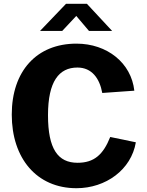

<svg xmlns="http://www.w3.org/2000/svg" viewBox="-20 -982 774 1012"><path d="M449 -819H571L438 -962H328L191 -819H308L382 -898ZM383 -752C173 -752 42 -607 42 -378C42 -148 173 10 383 10C538 10 672 -88 696 -232L561 -260C524 -167 476 -124 389 -124C285 -124 233 -197 233 -375C233 -553 291 -626 388 -626C464 -626 505 -569 519 -492L688 -504C672 -650 545 -752 383 -752Z"/></svg>

Font: 18Franklin
Style: Bold
Weight: 700
Designer: Pablo Impallari, Rodrigo Fuenzalida (Modified by Dan O. Williams)
Version: Version 0.025;PS 000.025;hotconv 1.0.88;makeotf.lib2.5.64775